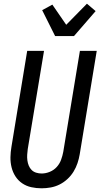

<svg xmlns="http://www.w3.org/2000/svg" viewBox="-20 -1010 543 1038"><path d="M205 8Q176 8 149 2Q122 -4 100 -19Q78 -34 63.5 -56.5Q49 -79 42.5 -105.5Q36 -132 36.5 -160Q37 -188 42 -217L127 -735H218L130 -204Q128 -189 127 -173.5Q126 -158 128 -143Q130 -128 135.5 -114.5Q141 -101 151 -91Q161 -81 175.5 -76.5Q190 -72 205 -72Q227 -72 249 -81Q271 -90 286.5 -107Q302 -124 310 -145.5Q318 -167 322 -189L412 -735H503L411 -176Q407 -152 399 -128Q391 -104 377.5 -82Q364 -60 344.5 -42Q325 -24 302 -12.5Q279 -1 254 3.5Q229 8 205 8ZM278 -815 208 -955 263 -985 338 -876 450 -990 497 -950 380 -815Z"/></svg>

Font: Iosevka Medium Oblique
Style: Regular
Weight: 500
Italic angle: -9°
Monospace: yes
Designer: Belleve Invis
Foundry: Belleve Invis
Version: Version 32.5.0; ttfautohint (v1.8.4)